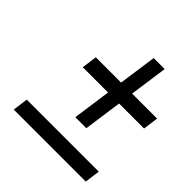

<svg xmlns="http://www.w3.org/2000/svg" viewBox="-167 -875 875 875"><g transform="rotate(45 270.0 -437.5)"><path d="M379 -562H540L530 -488H369L343 -303H272L298 -488H135L145 -562H308L334 -746H405ZM513 -129H49L59 -203H523Z"/></g></svg>

Font: Arsenal SC
Style: Bold Italic
Weight: 700
Italic angle: -9.10001°
Designer: Andrij Shevchenko
Foundry: Stairsfor
Version: Version 2.001; ttfautohint (v1.8.4.7-5d5b)